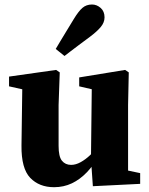

<svg xmlns="http://www.w3.org/2000/svg" viewBox="-20 -796 647 832"><path d="M221.5 -583.9Q230.7 -599.3 240.5 -615.9Q250.4 -632.6 264.6 -655.7Q278.9 -678.8 299.7 -713.4Q320.2 -747.2 337.1 -761.8Q354.1 -776.5 378.7 -776.5Q399.2 -776.5 416.1 -761.7Q433 -746.9 433 -720.7Q433 -698.5 416.2 -678.5Q399.3 -658.6 369.9 -636.7Q340.6 -615.1 320.9 -600.2Q301.3 -585.3 286.9 -574.5Q272.6 -563.7 259.5 -553.4ZM587.4 0.7 382.4 10.9 374.2 -106.8 377.9 -434.6 409.7 -401.9 323.2 -421.9V-460.5L522.2 -493L538 -482.3L535 -340.8V-8.6L468.4 -70.9L587.4 -45.8ZM233.9 -340.8V-164Q233.9 -117.2 248.5 -99.4Q263.1 -81.5 288.2 -81.5Q308.4 -81.5 329.6 -93.3Q350.8 -105 370.8 -124Q390.9 -143.1 405.8 -163.7H444.2V-97.6H378.7L410.8 -126.3Q387.2 -81.5 357 -50Q326.8 -18.4 291.4 -1.6Q256 15.2 214.3 15.2Q150 15.2 111 -25.3Q72.1 -65.8 73.1 -164.8L76.8 -433.9L108.6 -401.9L19.2 -421.9V-464.1L223.1 -493L238.9 -482.3Z"/></svg>

Font: Adobe Variable Font Prototype
Style: Regular
Weight: 389
Designer: Frank Grießhammer
Foundry: Adobe
Version: Version 1.004;hotconv 1.0.113;makeotfexe 2.5.65598